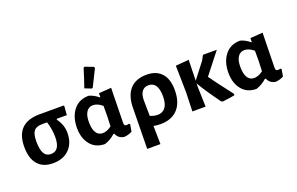

<svg xmlns="http://www.w3.org/2000/svg" viewBox="-106 -1177 2784 1800"><g transform="rotate(-20 1285.5 -277.5)"><path d="M231 10Q133 10 80.5 -50.5Q28 -111 28 -226Q28 -465 269 -465H508L512 -457L505 -370H405L402 -362Q454 -293 454 -214Q454 -111 394 -50.5Q334 10 231 10ZM242 -78Q333 -78 333 -215Q333 -290 308 -370H261Q201 -370 176.5 -340.5Q152 -311 152 -236Q152 -154 174 -116Q196 -78 242 -78Z M805 -734 816 -740 900 -708 904 -695Q875 -636 822 -530L811 -524L745 -550Q775 -635 805 -734ZM750 7Q657 7 605 -57.5Q553 -122 553 -224Q553 -333 607.5 -402Q662 -471 760 -471Q810 -457 852 -421H858V-460L983 -469L976 -121Q976 -104 981.5 -97.5Q987 -91 1001 -91Q1012 -91 1024 -95L1034 -87L1022 -17Q985 3 943 6Q885 -1 864 -54H854Q809 -12 750 7ZM677 -239Q677 -168 700 -132Q723 -96 764 -96Q807 -96 854 -131L858 -237V-334Q811 -374 766 -374Q724 -374 700.5 -339Q677 -304 677 -239Z M1105 185 1111 -217Q1111 -340 1168.5 -405.5Q1226 -471 1336 -471Q1432 -471 1484.5 -413.5Q1537 -356 1537 -246Q1537 -123 1476 -56.5Q1415 10 1302 10Q1266 10 1234 3L1237 185ZM1231 -252 1233 -98Q1273 -81 1307 -81Q1357 -81 1385 -117.5Q1413 -154 1413 -227Q1413 -372 1319 -372Q1277 -372 1254 -341.5Q1231 -311 1231 -252Z M1623 0 1629 -192 1624 -456 1756 -467 1751 -260 1872 -417 1898 -465H2036L1871 -255Q1905 -205 2046 -22L2045 -8Q2009 0 1924 10L1909 4Q1798 -149 1750 -233L1749 -205L1755 0Z M2261 7Q2168 7 2116 -57.5Q2064 -122 2064 -224Q2064 -333 2118.5 -402Q2173 -471 2271 -471Q2321 -457 2363 -421H2369V-460L2494 -469L2487 -121Q2487 -104 2492.5 -97.5Q2498 -91 2512 -91Q2523 -91 2535 -95L2545 -87L2533 -17Q2496 3 2454 6Q2396 -1 2375 -54H2365Q2320 -12 2261 7ZM2188 -239Q2188 -168 2211 -132Q2234 -96 2275 -96Q2318 -96 2365 -131L2369 -237V-334Q2322 -374 2277 -374Q2235 -374 2211.5 -339Q2188 -304 2188 -239Z"/></g></svg>

Font: Alegreya Sans
Style: Bold
Weight: 700
Designer: Juan Pablo del Peral
Foundry: Huerta Tipografica
Version: Version 2.007